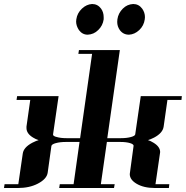

<svg xmlns="http://www.w3.org/2000/svg" viewBox="-20 -943 932 963"><path d="M0 0 2.9 -19H71.8L94.2 -172.9Q98.6 -204.1 142.1 -227.1Q162.6 -237.3 173.8 -240.2Q159.2 -244.6 146 -252.9Q112.8 -272.9 112.8 -300.8V-308.1L131.8 -441.9H63L65.9 -460.9H273.9L246.1 -269Q245.1 -265.1 250 -261.5Q254.9 -257.8 264.2 -255.9Q284.2 -250 313 -250H381.8L441.9 -672.9H373L376 -691.9H581.1L518.1 -250H586.9Q616.2 -250 637.2 -255.9Q656.7 -261.2 658.2 -269L686 -460.9H892.1L890.1 -441.9H819.8L800.8 -308.1Q796.4 -275.9 752.9 -252.9Q733.4 -243.2 722.2 -240.2Q735.4 -236.3 750 -227.1Q783.2 -207 783.2 -180.2Q783.2 -179.2 782.7 -176.5Q782.2 -173.8 782.2 -172.9L759.8 -19H829.1L827.1 0H757.8Q700.2 0 664.1 -22Q630.9 -42 630.9 -69.8Q630.9 -70.8 631.3 -73.5Q631.8 -76.2 631.8 -77.1L649.9 -210.9Q650.9 -214.8 646.5 -218.5Q642.1 -222.2 632.8 -225.1Q613.3 -231 584 -231H516.1L485.8 -19H555.2L551.8 0H276.9L279.8 -19H349.1L378.9 -231H310.1Q281.2 -231 259.8 -225.1Q239.7 -219.7 237.8 -210.9L219.2 -77.1Q214.8 -45.4 169.9 -22Q127.9 0 68.8 0ZM361.8 -835Q361.8 -836.4 362.3 -840.3Q362.8 -844.2 362.8 -846.2Q367.2 -877.4 391.1 -899.9Q414.1 -921.4 441.9 -922.9Q469.7 -922.9 486.8 -899.9Q500 -881.8 500 -856.9V-846.2Q495.6 -814 472.2 -792Q450.7 -770.5 419.9 -769Q393.1 -769 376 -792Q361.8 -813.5 361.8 -835ZM567.9 -833Q567.9 -842.3 568.8 -846.2Q573.2 -877 596.2 -899.9Q617.7 -921.4 647.9 -922.9Q675.8 -922.9 692.9 -899.9Q707 -880.4 707 -856.9Q707 -855 706.5 -851.6Q706.1 -848.1 706.1 -846.2Q701.7 -814 678.2 -792Q655.3 -770.5 627 -769Q598.1 -769 581.1 -792Q567.9 -810.5 567.9 -833Z"/></svg>

Font: Hjet
Style: Italic
Weight: 400
Designer: T. Christopher White
Version: Version 1.2